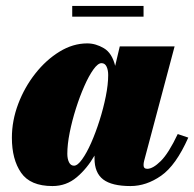

<svg xmlns="http://www.w3.org/2000/svg" viewBox="-20 -616 654 646"><path d="M223 -596H463V-560H223ZM613.5 -153Q572 -59.5 522.2 -24.8Q472.5 10 419 10Q356.5 10 327.2 -12.2Q298 -34.5 298 -83Q298 -88 298 -92.5Q273 -49 238 -19.5Q203 10 156.5 10Q82 10 51 -34.8Q20 -79.5 20 -152.5Q20 -210 41.2 -266.2Q62.5 -322.5 98.8 -368.5Q135 -414.5 180.2 -442.2Q225.5 -470 273.5 -470Q302 -470 329.5 -453.8Q357 -437.5 367.5 -394.5L383 -460H567.5L465 -75Q463 -67.5 463 -60.5Q463 -48 475.5 -48Q494.5 -48 521 -74.2Q547.5 -100.5 578 -165ZM344 -363.5Q344 -380.5 338.5 -392Q333 -403.5 321.5 -403.5Q309.5 -403.5 294.2 -382.2Q279 -361 263.8 -326.5Q248.5 -292 235.5 -251Q222.5 -210 214.5 -170Q206.5 -130 206.5 -98.5Q206.5 -81.5 212.2 -70Q218 -58.5 229 -58.5Q241 -58.5 256.2 -79.8Q271.5 -101 286.8 -135.5Q302 -170 315 -211Q328 -252 336 -292Q344 -332 344 -363.5Z"/></svg>

Font: Bodoni* 06pt Fatface
Style: Italic
Weight: 900
Italic angle: -13°
Version: Version 2.3